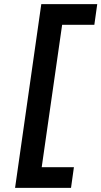

<svg xmlns="http://www.w3.org/2000/svg" viewBox="-20 -720 491 930"><path d="M53 190 180 -700H451L437 -600H281L182 90H338L324 190Z"/></svg>

Font: Lexend Med
Style: Italic
Weight: 500
Italic angle: -8.13011°
Designer: Bonnie Shaver-Troup, Thomas Jockin
Foundry: Lexend
Version: Version 1.007